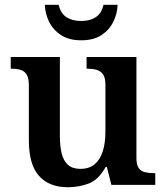

<svg xmlns="http://www.w3.org/2000/svg" viewBox="-20 -775 695 805"><path d="M264 10Q186 10 143.5 -37.5Q101 -85 101 -187V-417Q101 -447 92 -462Q83 -477 66.5 -482Q50 -487 27 -487H25V-536H231V-207Q231 -163 238.5 -132Q246 -101 265 -84Q284 -67 317 -67Q354 -67 377 -86.5Q400 -106 411 -141Q422 -176 422 -223V-420Q422 -450 411.5 -464Q401 -478 384 -482.5Q367 -487 346 -487H343V-536H552V-113Q552 -84 561.5 -70.5Q571 -57 588 -53Q605 -49 625 -49H631V0H447L428 -75H423Q393 -21 352 -5.5Q311 10 264 10ZM320 -606Q270 -606 236.5 -627.5Q203 -649 186 -683.5Q169 -718 168 -755H226Q234 -719 258.5 -703Q283 -687 320 -687Q357 -687 381.5 -703Q406 -719 414 -755H473Q472 -718 455 -683.5Q438 -649 405 -627.5Q372 -606 320 -606Z"/></svg>

Font: Noto Serif Kannada SemiBold
Style: Regular
Weight: 600
Version: Version 2.003